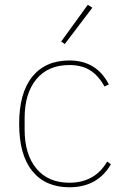

<svg xmlns="http://www.w3.org/2000/svg" viewBox="-20 -771 527 803"><path d="M251 -586.9 235.8 -597.2 347.2 -751 366.2 -738.8ZM270 12.2Q169.9 12.2 115 -55.7Q60.1 -123.5 60.1 -252.9Q60.1 -382.3 115 -450.2Q169.9 -518.1 270 -518.1Q383.8 -518.1 435.1 -418L417 -409.2Q392.1 -454.6 357.2 -476.8Q322.3 -499 270 -499Q181.2 -499 132.1 -439.7Q83 -380.4 83 -276.9V-229Q83 -125.5 132.1 -66.2Q181.2 -6.8 270 -6.8Q376.5 -6.8 428.2 -95.2L443.8 -84Q388.2 12.2 270 12.2Z"/></svg>

Font: Anuphan Thin
Style: Regular
Weight: 250
Designer: Mike Abbink, Paul van der Laan, Pieter van Rosmalen, Mint Tantisuwanna
Foundry: Bold Monday; Cadson Demak
Version: Version 3.002;hotconv 1.0.109;makeotfexe 2.5.65596